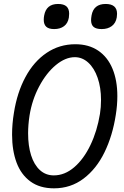

<svg xmlns="http://www.w3.org/2000/svg" viewBox="-20 -964 640 994"><path d="M42.5 -267Q42.5 -322.5 52 -379.5Q68.5 -485 111.8 -565.2Q155 -645.5 221.2 -690.2Q287.5 -735 370 -735Q439.5 -735 488.5 -701.8Q537.5 -668.5 562.5 -608Q587.5 -547.5 587.5 -466.5Q587.5 -419 579.5 -369.5Q563 -262 521.2 -176Q479.5 -90 412.8 -39.5Q346 11 259.5 11Q186 11 137.5 -24.5Q89 -60 65.8 -122.2Q42.5 -184.5 42.5 -267ZM497.5 -374.5Q503 -409 503 -447Q503 -510.5 485.5 -561Q468 -611.5 437 -639.8Q406 -668 367.5 -668Q318.5 -668 269.2 -627.2Q220 -586.5 183 -517Q146 -447.5 133 -366.5Q125.5 -318 125.5 -273.5Q125.5 -209 141 -160Q156.5 -111 186.5 -83.5Q216.5 -56 258.5 -56Q315 -56 364.2 -98.2Q413.5 -140.5 448.2 -213Q483 -285.5 497.5 -374.5ZM206.5 -861.5Q206.5 -872.5 208.5 -883Q219 -943.5 280.5 -943.5Q310 -943.5 324 -931Q338 -918.5 338 -893Q338 -883.5 336.5 -873Q331.5 -843.5 311.5 -828.5Q291.5 -813.5 260.5 -813.5Q232.5 -813.5 219.5 -825.5Q206.5 -837.5 206.5 -861.5ZM451.5 -860Q451.5 -869 454 -884Q464.5 -943.5 527 -943.5Q586 -943.5 586 -892.5Q586 -884 584.5 -874Q579.5 -844.5 558.8 -829Q538 -813.5 506.5 -813.5Q477.5 -813.5 464.5 -824.8Q451.5 -836 451.5 -860Z"/></svg>

Font: JuliaMono Light
Style: Italic
Weight: 300
Italic angle: -9°
Monospace: yes
Designer: cormullion
Foundry: corm
Version: Version 0.054; ttfautohint (v1.8.4)